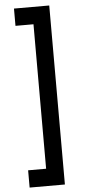

<svg xmlns="http://www.w3.org/2000/svg" viewBox="-69 -935 562 1185"><g transform="rotate(-5 212.0 -342.5)"><path d="M283.5 212V-897H65V-790H176.5V105H65V212Z"/></g></svg>

Font: Eudonet
Style: Bold
Weight: 700
Designer: Mikhail Sharanda
Foundry: Mikhail Sharanda
Version: Version 4.503;Glyphs 3.1.2 (3151)